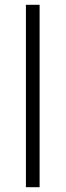

<svg xmlns="http://www.w3.org/2000/svg" viewBox="-20 -780 273 800"><path d="M145 0H88V-760H145Z"/></svg>

Font: Noto Sans Bengali UI Light
Style: Regular
Weight: 300
Designer: Jelle Bosma - Monotype Design Team
Foundry: Monotype Imaging Inc.
Version: Version 2.003; ttfautohint (v1.8.4.7-5d5b)